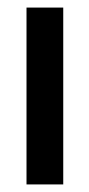

<svg xmlns="http://www.w3.org/2000/svg" viewBox="-20 -487 236 507"><path d="M147 0H50V-467H147Z"/></svg>

Font: Gulax
Style: Regular
Weight: 400
Designer: Morgan Gilbert
Foundry: VTF
Version: Version 1.001;hotconv 1.0.109;makeotfexe 2.5.65596